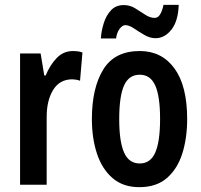

<svg xmlns="http://www.w3.org/2000/svg" viewBox="-20 -764 832 794"><path d="M282 -553Q290 -553 299.5 -552Q309 -551 321 -547L311 -430Q304 -433 294.5 -434.5Q285 -436 279 -436Q227 -436 200 -392.5Q173 -349 173 -280V0H63V-543H148L163 -452H169Q186 -494 214 -523.5Q242 -553 282 -553Z M754 -272Q754 -193 734 -129.5Q714 -66 670.5 -28Q627 10 556 10Q489 10 445.5 -27.5Q402 -65 381 -128.5Q360 -192 360 -272Q360 -400 407 -476.5Q454 -553 558 -553Q649 -553 701.5 -481Q754 -409 754 -272ZM473 -271Q473 -179 493 -133.5Q513 -88 558 -88Q602 -88 622 -133Q642 -178 642 -272Q642 -366 622 -410.5Q602 -455 558 -455Q513 -455 493 -410.5Q473 -366 473 -271ZM397 -605Q399 -636 409 -668Q419 -700 439 -721.5Q459 -743 492 -743Q517 -743 538.5 -730Q560 -717 580 -703.5Q600 -690 620 -690Q634 -690 643 -706Q652 -722 656 -744H719Q717 -677 689 -641.5Q661 -606 623 -606Q600 -606 577 -619.5Q554 -633 534 -646.5Q514 -660 498 -660Q486 -660 474.5 -644.5Q463 -629 460 -605Z"/></svg>

Font: Noto Sans Tamil ExtraCondensed SemiBold
Style: Regular
Weight: 600
Width: 2
Designer: Jelle Bosma - Monotype Design Team
Foundry: Monotype Imaging Inc.
Version: Version 2.004; ttfautohint (v1.8.4.7-5d5b)